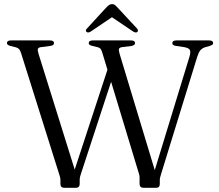

<svg xmlns="http://www.w3.org/2000/svg" viewBox="-20 -892 1042 912"><path d="M495 -575 526 -559.5 365 -68Q362 -59.5 360.2 -52Q358.5 -44.5 358.5 -35.5V-18Q358.5 -9.5 354 -4.8Q349.5 0 341.5 0H285Q276 0 271.5 -4.8Q267 -9.5 267 -18V-35.5Q267 -43.5 265.5 -49.8Q264 -56 260 -68L79 -643Q75 -654.5 69.5 -659.8Q64 -665 54.5 -667.5L30 -673.5Q20 -676.5 16.5 -679.8Q13 -683 13 -688Q13 -693.5 17.8 -696.8Q22.5 -700 32.5 -700H217Q227 -700 231.8 -696.8Q236.5 -693.5 236.5 -687Q236.5 -676.5 220 -674L174 -668Q161.5 -666 159.8 -659.2Q158 -652.5 163.5 -635L345.5 -52.5L316 -29ZM798.5 -687Q798.5 -693.5 803.5 -696.8Q808.5 -700 817.5 -700H973Q983.5 -700 988 -696.5Q992.5 -693 992.5 -687.5Q992.5 -683 989.2 -680Q986 -677 975 -673.5L952.5 -667Q939.5 -662.5 931.2 -652.5Q923 -642.5 916 -619.5L746 -68Q743 -57.5 741 -50.8Q739 -44 739 -35.5V-18Q739 -9.5 735 -4.8Q731 0 722.5 0H661Q652.5 0 647.8 -4.8Q643 -9.5 643 -18V-35.5Q643 -43.5 643 -50.8Q643 -58 639 -70L465.5 -643Q461.5 -656 456.8 -661Q452 -666 443 -668L418 -674Q408.5 -676.5 405 -679.5Q401.5 -682.5 401.5 -687Q401.5 -693.5 406.5 -696.8Q411.5 -700 420.5 -700H602Q612 -700 616.8 -696.8Q621.5 -693.5 621.5 -687Q621.5 -682 617.2 -678.8Q613 -675.5 604 -673.5L559 -668Q547.5 -666 545.2 -659.8Q543 -653.5 548.5 -635L724 -54.5L700.5 -36L879.5 -621Q886.5 -643.5 882.2 -653.8Q878 -664 855.5 -668L815.5 -674Q806 -675.5 802.2 -678.8Q798.5 -682 798.5 -687ZM522.5 -817.5H501L612 -742.5Q625 -734.5 632 -740Q635 -742 635.2 -746.8Q635.5 -751.5 631 -756.5L539 -855.5Q532 -863.5 526.5 -868Q521 -872.5 512.5 -872.5Q504 -872.5 497.8 -868Q491.5 -863.5 484 -855.5L393 -756.5Q387.5 -751.5 388 -746.8Q388.5 -742 391.5 -740Q399 -734.5 411.5 -742.5Z"/></svg>

Font: Fraunces Light
Style: Regular
Weight: 300
Version: Version 1.000;[b76b70a41]